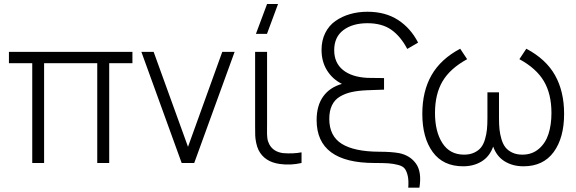

<svg xmlns="http://www.w3.org/2000/svg" viewBox="-20 -792 2801 933"><path d="M136.7 0V-484.9H23.4V-540H623.5V-484.9H510.7V0H452.6V-484.9H194.3V0Z M862.8 0 667 -540H726.6L893.6 -78.6L1060.1 -540H1120.1L923.8 0Z M1339.8 4.9Q1265.1 -5.4 1236.3 -63Q1228.5 -79.1 1224.6 -99.1Q1220.7 -119.1 1220.2 -133.3Q1219.7 -147.5 1219.7 -176.8Q1219.7 -184.1 1219.7 -187.5V-540H1277.8V-188.5Q1277.8 -180.7 1277.6 -163.8Q1277.3 -147 1277.6 -140.9Q1277.8 -134.8 1278.8 -124Q1279.8 -113.3 1282.2 -106Q1284.7 -98.6 1288.6 -90.8Q1308.1 -54.2 1355.5 -47.9Q1404.3 -43.9 1445.3 -51.8V0Q1392.1 12.2 1339.8 4.9ZM1223.6 -627.4 1277.8 -772.5H1331.1L1277.3 -627.4Z M1963.9 120.1Q1966.3 85.9 1961.7 64Q1957 42 1947.8 28.8Q1938.5 15.6 1915 9.5Q1891.6 3.4 1867.9 1.7Q1844.2 0 1799.8 0Q1518.6 0 1518.6 -208.5Q1518.6 -278.8 1550.5 -323.2Q1582.5 -367.7 1641.6 -384.3Q1595.7 -407.2 1569.1 -450Q1542.5 -492.7 1542.5 -549.8Q1542.5 -595.7 1560.5 -631.8Q1578.6 -668 1609.9 -689.9Q1641.1 -711.9 1680.7 -723.4Q1720.2 -734.9 1765.6 -734.9Q1852.5 -734.9 1914.1 -695.1Q1975.6 -655.3 2011.7 -585L1959 -554.2Q1926.3 -616.2 1881.1 -647.7Q1835.9 -679.2 1765.6 -679.2Q1692.9 -679.2 1648.4 -645.5Q1604 -611.8 1604 -548.3Q1604 -486.8 1646.5 -452.1Q1689 -417.5 1765.6 -413.6Q1787.6 -412.6 1846.2 -412.6V-356.4Q1836.9 -356.4 1763.7 -353.5Q1720.2 -351.6 1689 -344.7Q1657.7 -337.9 1632.1 -322.8Q1606.4 -307.6 1593.3 -280.5Q1580.1 -253.4 1580.1 -214.4Q1580.1 -130.9 1640.9 -93Q1701.7 -55.2 1822.8 -54.7Q1881.3 -54.7 1919.4 -47.9Q1972.7 -37.1 2001.5 3.2Q2030.3 43.5 2018.1 120.1Z M2230.5 16.1Q2133.3 16.1 2082.8 -53.2Q2032.2 -122.6 2032.2 -238.8Q2032.2 -348.6 2077.1 -427Q2122.1 -505.4 2216.3 -555.2L2250 -504.4Q2167 -459 2130.4 -396.7Q2093.8 -334.5 2093.8 -243.2Q2093.8 -152.3 2129.9 -96.4Q2166 -40.5 2234.9 -40.5Q2263.2 -40.5 2284.2 -50.3Q2305.2 -60.1 2317.4 -75.4Q2329.6 -90.8 2336.7 -114.7Q2343.8 -138.7 2346.2 -162.6Q2348.6 -186.5 2348.6 -217.8V-343.3H2404.8V-217.8Q2404.8 -187 2407.2 -163.6Q2409.7 -140.1 2416.7 -116Q2423.8 -91.8 2436 -76.2Q2448.2 -60.5 2469.2 -50.5Q2490.2 -40.5 2518.6 -40.5Q2565.4 -40.5 2598.1 -68.4Q2630.9 -96.2 2645.3 -140.9Q2659.7 -185.5 2659.7 -243.2Q2659.7 -335.4 2622.8 -397.7Q2585.9 -460 2503.9 -504.4L2537.6 -555.2Q2632.8 -504.9 2677 -426.5Q2721.2 -348.1 2721.2 -238.8Q2721.2 -122.1 2670.4 -53Q2619.6 16.1 2523.9 16.1Q2471.7 16.1 2432.6 -7.8Q2393.6 -31.7 2376.5 -79.6Q2359.4 -31.7 2320.8 -7.8Q2282.2 16.1 2230.5 16.1Z"/></svg>

Font: Manrope Light
Style: Regular
Weight: 300
Designer: Mikhail Sharanda
Foundry: Mikhail Sharanda
Version: Version 4.505;FEAKit 1.0